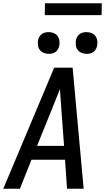

<svg xmlns="http://www.w3.org/2000/svg" viewBox="-20 -1146 640 1166"><path d="M0 0 309 -735H421L488 0H387L375 -176H171L101 0ZM205 -260H369L352 -490Q350 -519 348 -547.5Q346 -576 344 -605Q332 -576 321 -547.5Q310 -519 298 -490ZM506 -819Q490 -819 475.5 -825Q461 -831 452 -842.5Q443 -854 441 -869.5Q439 -885 441 -901Q443 -912 448.5 -922Q454 -932 463.5 -939Q473 -946 484 -948.5Q495 -951 506 -951Q522 -951 536.5 -945Q551 -939 559.5 -927.5Q568 -916 570.5 -900.5Q573 -885 570 -869Q568 -858 562.5 -848Q557 -838 548 -831Q539 -824 528 -821.5Q517 -819 506 -819ZM276 -819Q260 -819 245.5 -825Q231 -831 222 -842.5Q213 -854 211 -869.5Q209 -885 211 -901Q213 -912 218.5 -922Q224 -932 233.5 -939Q243 -946 254 -948.5Q265 -951 276 -951Q292 -951 306.5 -945Q321 -939 329.5 -927.5Q338 -916 340.5 -900.5Q343 -885 340 -869Q338 -858 332.5 -848Q327 -838 318 -831Q309 -824 298 -821.5Q287 -819 276 -819ZM252 -1054 253 -1126H598L597 -1054Z"/></svg>

Font: Iosevka Aile Medium
Style: Italic
Weight: 500
Italic angle: -9°
Designer: Belleve Invis
Foundry: Belleve Invis
Version: Version 31.1.0; ttfautohint (v1.8.4)